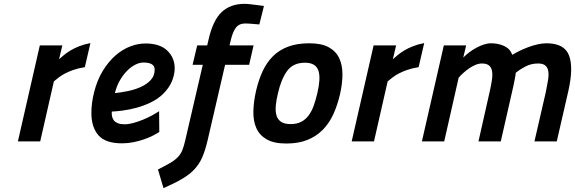

<svg xmlns="http://www.w3.org/2000/svg" viewBox="-20 -735 2989 998"><path d="M187 -499H304L287 -427Q298 -437 312.5 -449Q327 -461 347 -473Q367 -485 392.5 -495Q418 -505 450 -511L421 -386Q385 -380 360 -371Q335 -362 317 -352.5Q299 -343 285.5 -332.5Q272 -322 260 -312L189 0H73Z M808 -49Q796 -41 775.5 -30.5Q755 -20 729.5 -11Q704 -2 674.5 4Q645 10 614 10Q528 10 491.5 -32Q455 -74 455 -148Q455 -199 469 -255Q485 -319 514.5 -367Q544 -415 580 -446.5Q616 -478 656.5 -493.5Q697 -509 736 -509Q811 -509 849.5 -472Q888 -435 888 -380Q888 -348 874 -313.5Q860 -279 828 -247Q800 -220 763.5 -202.5Q727 -185 690 -175Q653 -165 619 -160.5Q585 -156 561 -155Q560 -142 562.5 -130Q565 -118 572 -109Q579 -100 592.5 -94.5Q606 -89 628 -89Q649 -89 674 -96Q699 -103 723.5 -113Q748 -123 770 -135Q792 -147 807 -157ZM726 -410Q706 -410 684.5 -399.5Q663 -389 642.5 -369Q622 -349 604.5 -319.5Q587 -290 577 -251Q608 -254 644.5 -261.5Q681 -269 712 -283Q743 -297 763.5 -319Q784 -341 784 -373Q784 -410 726 -410Z M1034 -398H981L1005 -499H1057L1064 -529Q1087 -630 1132.5 -672.5Q1178 -715 1251 -715Q1264 -715 1281 -713Q1298 -711 1314 -709Q1332 -706 1352 -704L1328 -608Q1315 -609 1303 -610Q1292 -611 1279.5 -612Q1267 -613 1255 -613Q1223 -613 1206.5 -591.5Q1190 -570 1180 -528L1173 -499H1298L1275 -398H1150L1059 -5Q1047 46 1032 81Q1017 116 992 143.5Q967 171 928 194Q889 217 830 243L801 146Q841 126 865.5 111.5Q890 97 905 81Q920 65 928 45Q936 25 943 -6Z M1588 -510Q1651 -510 1688.5 -489.5Q1726 -469 1743 -433Q1760 -397 1760 -348.5Q1760 -300 1747 -244Q1734 -188 1712.5 -141Q1691 -94 1658 -60.5Q1625 -27 1578.5 -8Q1532 11 1468 11Q1404 11 1366.5 -10.5Q1329 -32 1312.5 -69Q1296 -106 1297 -156Q1298 -206 1311 -263Q1324 -319 1345 -364.5Q1366 -410 1398.5 -442.5Q1431 -475 1477.5 -492.5Q1524 -510 1588 -510ZM1491 -90Q1523 -90 1546 -102Q1569 -114 1585 -136Q1601 -158 1611.5 -188Q1622 -218 1630 -253Q1638 -288 1640 -317Q1642 -346 1635.5 -366.5Q1629 -387 1612 -398Q1595 -409 1565 -409Q1503 -409 1472 -365.5Q1441 -322 1425 -251Q1416 -215 1413.5 -185Q1411 -155 1417.5 -134Q1424 -113 1441.5 -101.5Q1459 -90 1491 -90Z M1922 -499H2039L2022 -427Q2033 -437 2047.5 -449Q2062 -461 2082 -473Q2102 -485 2127.5 -495Q2153 -505 2185 -511L2156 -386Q2120 -380 2095 -371Q2070 -362 2052 -352.5Q2034 -343 2020.5 -332.5Q2007 -322 1995 -312L1924 0H1808Z M2173 0 2287 -499H2403L2388 -436Q2401 -449 2418.5 -462.5Q2436 -476 2455.5 -486.5Q2475 -497 2494.5 -503.5Q2514 -510 2532 -510Q2570 -510 2600.5 -496Q2631 -482 2643 -450Q2659 -460 2680.5 -470.5Q2702 -481 2726 -490Q2750 -499 2774.5 -504.5Q2799 -510 2821 -510Q2913 -510 2937.5 -447.5Q2962 -385 2934 -261L2874 0H2758L2817 -256Q2824 -290 2828.5 -317.5Q2833 -345 2830 -364.5Q2827 -384 2814.5 -394.5Q2802 -405 2777 -405Q2741 -405 2711.5 -389.5Q2682 -374 2661 -357Q2661 -354 2659.5 -345Q2658 -336 2655.5 -322.5Q2653 -309 2649.5 -292.5Q2646 -276 2642 -259L2583 0H2467L2525 -257Q2533 -292 2537 -319.5Q2541 -347 2537.5 -366Q2534 -385 2521.5 -395Q2509 -405 2485 -405Q2469 -405 2452 -398Q2435 -391 2419 -380Q2403 -369 2388.5 -356Q2374 -343 2364 -331L2289 0Z"/></svg>

Font: Panefresco 800wt
Style: Italic
Weight: 800
Foundry: Campivisivi & Chank Co
Version: Version 1.001